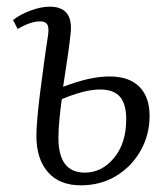

<svg xmlns="http://www.w3.org/2000/svg" viewBox="-20 -541 497 575"><path d="M169 -281Q211 -297 244.5 -304.5Q278 -312 308 -312Q367 -312 397.5 -281Q428 -250 428 -194Q428 -138 401.5 -90.5Q375 -43 328.5 -14.5Q282 14 222 14Q158 14 123.5 -25.5Q89 -65 89 -134Q89 -154 92 -189Q95 -224 100.5 -266.5Q106 -309 112 -353.5Q118 -398 124 -436Q127 -459 121.5 -468Q116 -477 100 -477Q71 -477 33 -454L19 -481Q39 -497 70.5 -509Q102 -521 129 -521Q198 -521 192 -446Q189 -414 182.5 -370.5Q176 -327 169 -281ZM165 -244Q161 -215 158 -184Q155 -153 155 -128Q155 -24 234 -24Q285 -24 321.5 -68Q358 -112 358 -184Q358 -230 339 -251.5Q320 -273 280 -273Q254 -273 223.5 -264.5Q193 -256 165 -244Z"/></svg>

Font: Literata 36pt Light
Style: Italic
Weight: 300
Italic angle: -2°
Designer: Latin by Veronika Burian and Jose Scaglione. Greek by Irene Vlachou. Cyrillic by Vera Evstafieva
Foundry: TypeTogether
Version: Version 3.002